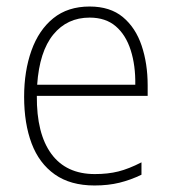

<svg xmlns="http://www.w3.org/2000/svg" viewBox="-20 -559 527 589"><path d="M255 -539Q318 -539 357 -506.5Q396 -474 414.5 -419Q433 -364 433 -297V-265H93Q92 -149 137.5 -87Q183 -25 271 -25Q311 -25 343 -33Q375 -41 414 -61V-23Q381 -7 346.5 1.5Q312 10 270 10Q196 10 148 -24Q100 -58 77 -119Q54 -180 54 -262Q54 -341 76.5 -404Q99 -467 143.5 -503Q188 -539 255 -539ZM255 -505Q186 -505 143.5 -453Q101 -401 94 -299H395Q396 -358 381 -405Q366 -452 335 -478.5Q304 -505 255 -505Z"/></svg>

Font: Noto Sans Armenian SemiCondensed ExtraLight
Style: Regular
Weight: 200
Width: 4
Designer: Monotype Design Team
Foundry: Monotype Imaging Inc.
Version: Version 2.008; ttfautohint (v1.8.4.7-5d5b)